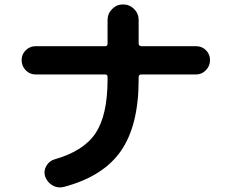

<svg xmlns="http://www.w3.org/2000/svg" viewBox="-20 -807 1040 862"><path d="M139.6 -472.7Q113.3 -472.7 95.2 -491.7Q77.1 -510.7 77.1 -537.1Q77.1 -563.5 95.7 -581.5Q114.3 -599.6 139.6 -599.6H452.1Q462.9 -599.6 462.9 -611.3V-716.8Q462.9 -746.1 483.4 -766.6Q503.9 -787.1 532.7 -787.1Q561.5 -787.1 582 -766.6Q602.5 -746.1 602.5 -716.8V-611.3Q602.5 -600.6 615.2 -599.6H860.4Q886.7 -599.6 904.8 -581.5Q922.9 -563.5 922.9 -537.1Q922.9 -510.7 904.3 -491.7Q885.7 -472.7 860.4 -472.7H615.2Q603.5 -472.7 602.5 -461.9V-450.2Q602.5 -244.1 522.9 -129.4Q443.4 -14.6 266.6 32.2Q239.3 39.1 215.8 25.4Q192.4 11.7 182.6 -14.6Q174.8 -39.1 188 -62Q201.2 -85 225.6 -91.8Q356.4 -128.9 409.7 -210Q462.9 -291 462.9 -450.2V-461.9Q462.9 -472.7 452.1 -472.7Z"/></svg>

Font: Rounded-X Mgen+ 1mn bold
Style: Bold
Weight: 700
Designer: [Source Han Sans]
Ryoko NISHIZUKA  (kana & ideographs); Paul D. Hunt (Latin, Greek & Cyrillic); Wenlong ZHANG  (bopomofo
Version: Version 1.059.20150602